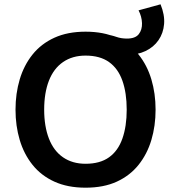

<svg xmlns="http://www.w3.org/2000/svg" viewBox="-20 -860 811 891"><path d="M567 -605 464 -622V-702Q497 -697 519.5 -689Q542 -681 569 -681Q608 -681 624 -701.5Q640 -722 639 -752.5Q638 -783 623 -812L725 -840Q745 -791 741.5 -748.5Q738 -706 715.5 -673.5Q693 -641 655 -623Q617 -605 567 -605ZM377 11Q294 11 232.5 -17Q171 -45 131 -95Q91 -145 71.5 -210.5Q52 -276 52 -351Q52 -426 71.5 -491.5Q91 -557 131 -607Q171 -657 232.5 -685Q294 -713 377 -713Q461 -713 522 -685Q583 -657 623 -607Q663 -557 682.5 -491.5Q702 -426 702 -351Q702 -276 682.5 -210.5Q663 -145 623 -95Q583 -45 522 -17Q461 11 377 11ZM377 -100Q444 -100 486 -130Q528 -160 548 -217Q568 -274 568 -351Q568 -429 548 -485.5Q528 -542 486 -572Q444 -602 377 -602Q316 -602 272.5 -572Q229 -542 207 -485.5Q185 -429 185 -351Q185 -274 207 -217Q229 -160 272.5 -130Q316 -100 377 -100Z"/></svg>

Font: Inclusive Sans SemiBold
Style: Regular
Weight: 600
Designer: Olivia King
Foundry: Olivia King
Version: Version 2.004